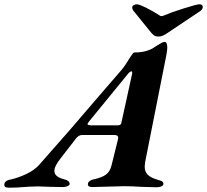

<svg xmlns="http://www.w3.org/2000/svg" viewBox="-86 -868 963 893"><path d="M-66 -8Q-66 -28 -37 -33Q-1 -41 36 -58.5Q73 -76 95 -100Q234 -256 374 -421L476 -539Q496 -562 515 -595Q517 -598 523 -607Q529 -616 532.5 -620Q536 -624 539 -624Q593 -624 627 -645Q633 -649 645.5 -657Q658 -665 666 -669Q674 -673 680 -673Q692 -673 692 -646Q692 -637 688 -613L589 -114Q587 -98 587 -93Q587 -69 601.5 -55Q616 -41 647 -32Q662 -28 668 -24.5Q674 -21 674 -12Q674 -5 664 -1Q654 3 643 3Q625 3 571 1Q529 -2 491 -2Q471 -2 417 0Q361 2 342 2Q333 2 327.5 -1.5Q322 -5 323 -12Q323 -20 331 -26Q339 -32 350 -34Q388 -42 407 -56Q426 -70 433 -100L463 -221L464 -227Q464 -240 447 -240H295Q279 -240 266 -222L197 -133Q167 -96 167 -73Q167 -45 213 -34Q238 -28 238 -12Q237 -6 227.5 -2Q218 2 206 2L149 1Q111 -1 91 -1Q71 -1 54 0Q37 1 24 2Q-10 5 -43 5Q-55 5 -60.5 2Q-66 -1 -66 -8ZM461 -285Q469 -285 473.5 -288Q478 -291 479 -299L527 -518Q529 -525 529 -530.5Q529 -536 525 -536Q520 -536 512 -528L329 -304Q321 -294 321 -291Q321 -285 341 -285ZM609 -726 533 -820Q528 -828 529 -835Q530 -841 536.5 -844.5Q543 -848 551 -848Q562 -848 597.5 -830Q633 -812 655 -797Q659 -793 665 -793Q671 -793 679 -797Q709 -810 769 -829Q829 -848 841 -848Q857 -848 857 -836Q857 -825 846 -817L710 -726Q684 -708 673.5 -703Q663 -698 651 -698Q638 -698 629.5 -704Q621 -710 609 -726Z"/></svg>

Font: EB Garamond
Style: Bold Italic
Weight: 700
Italic angle: -17.2°
Designer: Georg Duffner and Octavio Pardo
Foundry: Georg Duffner
Version: Version 1.000